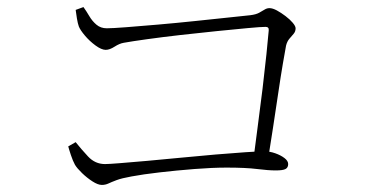

<svg xmlns="http://www.w3.org/2000/svg" viewBox="-20 -622 1040 543"><path d="M695 -158Q701 -206 708.5 -261.5Q716 -317 722.5 -371Q729 -425 733.5 -468.5Q738 -512 740 -536Q741 -546 731 -546Q718 -546 680.5 -542.5Q643 -539 593 -534Q543 -529 490.5 -523Q438 -517 395 -511Q352 -505 330 -501Q318 -499 304 -490Q290 -481 279 -481Q267 -481 250 -493.5Q233 -506 220 -521.5Q207 -537 203 -547Q200 -555 197.5 -570Q195 -585 194 -594L216 -602Q224 -591 232.5 -576.5Q241 -562 253 -552Q265 -542 282 -542Q297 -542 336.5 -545Q376 -548 427.5 -552.5Q479 -557 531.5 -562.5Q584 -568 626.5 -572.5Q669 -577 688 -579Q704 -581 713 -586Q722 -591 728.5 -595Q735 -599 742 -599Q751 -599 763 -592.5Q775 -586 787.5 -576.5Q800 -567 808 -557.5Q816 -548 816 -542Q816 -533 810.5 -526.5Q805 -520 798.5 -512.5Q792 -505 789 -493Q786 -477 780 -442Q774 -407 767 -359.5Q760 -312 752 -260Q744 -208 736 -158ZM268 -99Q257 -99 241.5 -109Q226 -119 212 -132.5Q198 -146 192 -156Q186 -167 180.5 -183.5Q175 -200 173 -208L194 -220Q209 -201 229 -179.5Q249 -158 277 -158Q287 -158 318.5 -160.5Q350 -163 395.5 -167Q441 -171 491.5 -176Q542 -181 589.5 -185Q637 -189 674 -191.5Q711 -194 727 -194Q743 -194 758.5 -188.5Q774 -183 784.5 -175Q795 -167 795 -158Q795 -148 787.5 -144Q780 -140 760 -140Q739 -140 707 -144Q675 -148 621 -148Q581 -148 530 -144Q479 -140 431.5 -134.5Q384 -129 352 -123Q324 -118 309.5 -112.5Q295 -107 286.5 -103Q278 -99 268 -99Z"/></svg>

Font: Noto Serif JP ExtraLight ExtraLight
Style: Regular
Weight: 250
Version: Version 2.003-H1;hotconv 1.1.1;makeotfexe 2.6.0